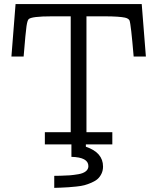

<svg xmlns="http://www.w3.org/2000/svg" viewBox="-20 -698 762 928"><path d="M35.2 -424.8 55.2 -678.2H665L685.1 -424.8H626Q612.8 -582 606 -599.1Q601.1 -608.9 584 -612.8Q557.1 -618.7 488.8 -619.1H397.9V-59.1H522.9V0H395V11.2Q478 39.1 478 106.9Q478 126 470.5 141.6Q462.9 157.2 451.9 167Q440.9 176.8 422.4 184.8Q403.8 192.9 388.4 197Q373 201.2 349.1 203.6Q325.2 206.1 311 207Q296.9 208 272.9 209Q249 210 242.2 210V151.9Q246.1 151.9 272.5 151.4Q298.8 150.9 317.4 149.4Q335.9 147.9 358.9 144Q381.8 140.1 394.5 130.1Q407.2 120.1 407.2 105Q407.2 62 325.2 60.1V0H196.8V-59.1H321.8V-619.1H231Q130.9 -619.1 118.2 -605Q112.3 -599.1 108.2 -572Q104 -544.9 94.2 -424.8Z"/></svg>

Font: CMU Concrete
Style: Roman
Weight: 500
Version: Version 0.7.0